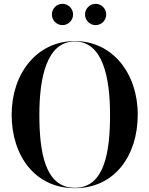

<svg xmlns="http://www.w3.org/2000/svg" viewBox="-20 -975 782 1005"><path d="M425 -899C425 -868.5 450 -843.5 480.5 -843.5C511 -843.5 536 -868.5 536 -899C536 -930 511 -955 480.5 -955C450 -955 425 -930 425 -899ZM251.5 -899C251.5 -868.5 276.5 -843.5 307 -843.5C337.5 -843.5 362.5 -868.5 362.5 -899C362.5 -930 337.5 -955 307 -955C276.5 -955 251.5 -930 251.5 -899ZM371.5 10C579.5 10 701 -159.5 701 -375C701 -590.5 569.5 -760 371.5 -760C173.5 -760 41 -590.5 41 -375C41 -159.5 163.5 10 371.5 10ZM371.5 -758C518 -758 556 -569.5 556 -375C556 -180.5 528 8 371.5 8C215 8 186 -180.5 186 -375C186 -569.5 225 -758 371.5 -758Z"/></svg>

Font: Bodoni* 96pt Medium
Style: Regular
Weight: 500
Version: Version 2.3